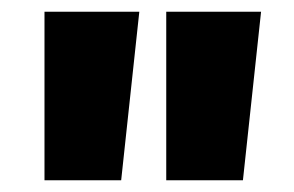

<svg xmlns="http://www.w3.org/2000/svg" viewBox="-20 -694 503 328"><path d="M426 -674 395 -386H264V-674ZM218 -674 187 -386H56V-674Z"/></svg>

Font: Work Sans ExtraBold
Style: Regular
Weight: 800
Designer: Wei Huang
Foundry: Wei Huang
Version: Version 2.012; ttfautohint (v1.8.3)